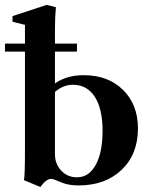

<svg xmlns="http://www.w3.org/2000/svg" viewBox="-34 -746 603 784"><path d="M130.9 17.6 64 -10.3Q67.9 -31.2 67.9 -134.8V-535.2H-13.7V-567.9H67.9V-644.5L17.1 -657.2V-680.2L156.7 -726.1L194.3 -716.3Q190.4 -676.3 190.4 -629.9V-567.9H280.3V-535.2H190.4V-405.3Q237.8 -439 307.6 -439Q407.7 -439 468.5 -378.9Q529.3 -318.8 529.3 -221.2Q529.3 -116.2 462.6 -52.5Q396 11.2 286.1 11.2Q244.1 11.2 213.4 -2.4Q184.1 -15.6 174.8 -15.6Q154.8 -15.6 130.9 17.6ZM190.4 -116.7Q190.4 -76.2 216.1 -49.1Q241.7 -22 280.3 -22Q329.1 -22 356.9 -72.8Q384.8 -123.5 384.8 -211.9Q384.8 -301.8 353 -350.8Q321.3 -399.9 263.7 -399.9Q224.1 -399.9 190.4 -370.6Z"/></svg>

Font: Elstob 14pt
Style: Bold
Weight: 700
Designer: Peter S. Baker
Version: Version 1.015